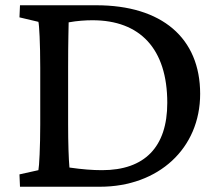

<svg xmlns="http://www.w3.org/2000/svg" viewBox="-20 -710 845 730"><path d="M346 -690H56L54 -644L126 -627C129 -617 133 -546 133 -452V-237C133 -151 129 -76 126 -63L54 -47L56 0H360C583 0 741 -146 741 -353C741 -566 595 -690 346 -690ZM239 -237V-452C239 -565 241 -603 241 -625C274 -631 305 -633 332 -633C512 -633 616 -525 616 -319C616 -151 530 -63 368 -63C331 -63 293 -66 244 -73C241 -106 239 -167 239 -237Z"/></svg>

Font: TPK Tissa Web Medium
Style: Regular
Weight: 500
Designer: Jacques Le Bailly, Suppakit Chalermlarp | Katatrad Co.,Ltd.
Foundry: Jacques Le Bailly, Cadson Demak Co.,Ltd.
Version: Version 5.000;Glyphs 3.1.2 (3151)